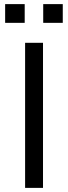

<svg xmlns="http://www.w3.org/2000/svg" viewBox="-20 -913 331 933"><path d="M102 0V-705H189V0ZM190 -802V-893H285V-802ZM5 -802V-893H100V-802Z"/></svg>

Font: Nunito Sans 7pt SemiCondensed
Style: Regular
Weight: 400
Width: 4
Designer: Vernon Adams
Foundry: Vernon Adams
Version: Version 3.101;gftools[0.9.27]